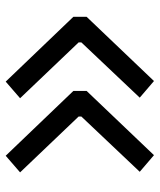

<svg xmlns="http://www.w3.org/2000/svg" viewBox="32 -572 523 626"><g transform="rotate(90 293.0 -258.5)"><path d="M245.6 -16.1 299.8 -63 117.7 -253.9V-262.7L297.9 -453.1L243.7 -499.5L34.2 -279.8V-236.8ZM487.3 -16.1 541.5 -63 359.4 -253.9V-262.7L539.6 -453.1L485.4 -499.5L275.9 -279.8V-236.8Z"/></g></svg>

Font: Cascadia Code SemiLight
Style: Regular
Weight: 350
Monospace: yes
Designer: Aaron Bell
Foundry: Saja Typeworks
Version: Version 2404.023